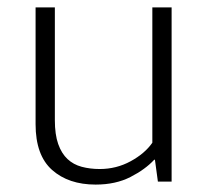

<svg xmlns="http://www.w3.org/2000/svg" viewBox="-20 -490 559 518"><path d="M391 -470H443V0H406L398 -59H396Q372 -33 332 -12.5Q292 8 238 8Q165 8 120.5 -31.5Q76 -71 76 -155V-470H128V-166Q128 -127 137 -101.5Q146 -76 162 -61Q178 -46 200.5 -40Q223 -34 249 -34Q294 -34 332.5 -55Q371 -76 391 -105Z"/></svg>

Font: Mukta ExtraLight
Style: Regular
Weight: 275
Designer: Girish Dalvi and Yashodeep Gholap
Foundry: Ek Type
Version: Version 2.538;PS 1.002;hotconv 16.6.51;makeotf.lib2.5.65220;